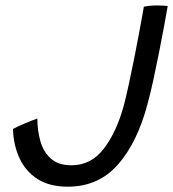

<svg xmlns="http://www.w3.org/2000/svg" viewBox="-20 -675 635 704"><path d="M228.5 9.5Q162 9.5 118.2 -18.2Q74.5 -46 52 -94Q29.5 -142 27.5 -202Q41.5 -210 70 -222Q98.5 -234 117 -240.5Q117 -196 128.2 -156.8Q139.5 -117.5 166.8 -93.2Q194 -69 242 -69Q314.5 -69 361.2 -130.5Q408 -192 434.5 -290Q442.5 -321 452.2 -365.5Q462 -410 471.5 -458Q481 -506 489 -548.8Q497 -591.5 502 -619.2Q507 -647 507.5 -650.5Q529.5 -655 554.5 -655Q577 -655 595 -653Q589.5 -621 581 -575.5Q572.5 -530 562.5 -479.2Q552.5 -428.5 542 -380.5Q531.5 -332.5 521.5 -296Q484.5 -154 413 -72.2Q341.5 9.5 228.5 9.5Z"/></svg>

Font: Grandstander Light
Style: Italic
Weight: 300
Italic angle: -15°
Designer: Tyler Finck
Foundry: Etcetera Type Co
Version: Version 1.200; ttfautohint (v1.8.3)